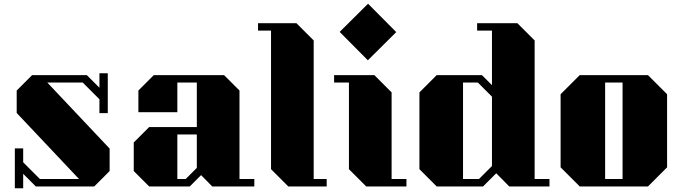

<svg xmlns="http://www.w3.org/2000/svg" viewBox="-20 -1005 3666 1035"><path d="M105 10V-68L173 0H488L571 -83V-204L235 -560H426L516 -470V-395H561V-610H516V-532L448 -600H153L70 -517V-396L406 -40H195L105 -130V-205H60V10Z M784 0H1003L1064 -61L1124 0H1351V-40H1271V-517L1188 -600H809L726 -517V-400H936V-560H1041V-320H784L701 -237V-83ZM936 -280H1041V-100L981 -40H936Z M1741 -40V0H1534L1441 -93V-840H1371V-880H1578L1671 -787V-40Z M1963 -680 1811 -833 1964 -985 2116 -832ZM2171 -40V0H1954L1861 -93V-560H1781V-600H1998L2091 -507V-40Z M2942 -40V0H2725L2655 -71L2584 0H2334L2241 -93V-507L2334 -600H2578L2632 -546V-840H2552V-880H2769L2862 -787V-40ZM2632 -110V-484L2556 -560H2476V-40H2562Z M3576 -497V-103L3473 0H3105L3002 -103V-497L3105 -600H3473ZM3242 -560V-40H3336V-560Z"/></svg>

Font: Kumar One
Style: Regular
Weight: 400
Designer: Parimal Parmar
Foundry: Indian Type Foundry
Version: Version 1.001;PS 1.001;hotconv 1.0.88;makeotf.lib2.5.647800